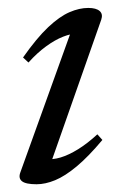

<svg xmlns="http://www.w3.org/2000/svg" viewBox="-20 -466 310 496"><path d="M32.5 -20.5 165.5 -390 179.5 -379Q164 -379.5 143 -371.2Q122 -363 99 -346.2Q76 -329.5 53.5 -304.5L39.5 -317.5Q75 -368 104.5 -395.8Q134 -423.5 159.5 -434.5Q185 -445.5 208 -445.5Q228.5 -445.5 237.5 -437.5Q246.5 -429.5 241.5 -415L108.5 -36.5L99.5 -55.5Q115.5 -53 136.5 -59.2Q157.5 -65.5 181.8 -80.5Q206 -95.5 231.5 -119L244.5 -104.5Q208.5 -61.5 178.2 -36.2Q148 -11 122.5 -0.5Q97 10 74.5 10Q46.5 10 36.8 2.2Q27 -5.5 32.5 -20.5Z"/></svg>

Font: Newsreader 24pt
Style: Italic
Weight: 400
Italic angle: -17°
Designer: Hugues Gentile
Foundry: Production Type
Version: Version 1.003